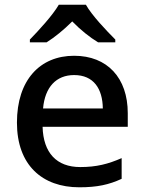

<svg xmlns="http://www.w3.org/2000/svg" viewBox="-20 -786 612 816"><path d="M345 -766H230C204 -721 144 -656 107 -618V-606H178C213 -628 251 -659 287 -695C322 -659 362 -627 397 -606H470V-618C433 -655 370 -721 345 -766ZM295 -549C150 -549 52 -446 52 -265C52 -84 160 10 317 10C393 10 443 -1 497 -26V-114C440 -89 390 -76 321 -76C221 -76 164 -136 161 -247H523V-305C523 -455 436 -549 295 -549ZM295 -467C378 -467 416 -409 417 -325H163C171 -416 219 -467 295 -467Z"/></svg>

Font: Noto Sans Hanifi Rohingya Medium
Style: Regular
Weight: 500
Designer: Monotype Design Team and DaltonMaag
Foundry: Google LLC
Version: Version 2.102